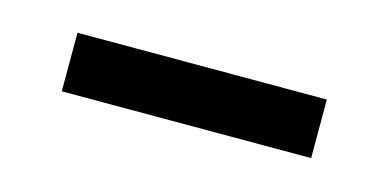

<svg xmlns="http://www.w3.org/2000/svg" viewBox="-27 -385 423 209"><g transform="rotate(15 185.0 -281.0)"><path d="M44 -248V-314H325V-248Z"/></g></svg>

Font: Noto Serif TC
Style: Bold
Weight: 700
Designer: Ryoko NISHIZUKA 西塚涼子 (kana & ideographs); Frank Grießhammer (Latin, Greek & Cyrillic); Wenlong ZHANG 张文龙 (bopomofo); San
Foundry: Adobe
Version: Version 2.002-H1;hotconv 1.1.0;makeotfexe 2.6.0